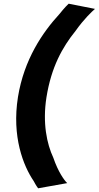

<svg xmlns="http://www.w3.org/2000/svg" viewBox="-20 -866 533 1037"><path d="M77 -342C43 -128 106 30 162 112C174 135 184 149 186 151L343 123C327 108 294 62 268 -14C233 -89 209 -201 231 -341C257 -503 316 -610 388 -699C434 -764 476 -803 493 -818L351 -846C348 -844 328 -824 300 -789C211 -692 110 -546 77 -342Z"/></svg>

Font: Rabbid Highway Sign IV
Style: BdObl
Weight: 400
Foundry: Cannot Into Space Fonts
Version: Version 0.277